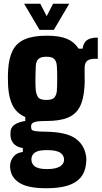

<svg xmlns="http://www.w3.org/2000/svg" viewBox="-20 -800 542 1022"><path d="M227 202Q136 202 91.2 177.8Q46.5 153.5 36.5 110Q35 103.5 34 93Q33 82.5 34.5 73Q37.5 50.5 54 31.5Q70.5 12.5 101.5 9V-12Q74 -16 57.2 -31Q40.5 -46 36.5 -70.5Q35.5 -77.5 35.5 -85.5Q35.5 -93.5 36.5 -103Q39.5 -125 60.5 -138.2Q81.5 -151.5 114.5 -156V-177Q70.5 -196.5 49.2 -235Q28 -273.5 23.5 -337Q23 -352.5 22.5 -365Q22 -377.5 22 -388.2Q22 -399 22.5 -409.2Q23 -419.5 23.5 -430Q27.5 -492 47.8 -531.8Q68 -571.5 111.8 -590.8Q155.5 -610 229 -610Q296.5 -610 336 -593.5Q375.5 -577 398.5 -541H419.5Q424 -572.5 442.8 -586.2Q461.5 -600 500.5 -600V-487H484.5Q459 -487 444.8 -476.8Q430.5 -466.5 430.5 -437V-409Q430.5 -399.5 430.5 -391.5Q430.5 -383.5 430.8 -375.5Q431 -367.5 430.8 -358.2Q430.5 -349 429.5 -337Q425.5 -271.5 404.8 -231.5Q384 -191.5 341.2 -173.8Q298.5 -156 227.5 -156Q179.5 -156 162.5 -149.8Q145.5 -143.5 145.5 -129V-126Q145.5 -116 148.8 -110.2Q152 -104.5 168 -102Q184 -99.5 222.5 -99Q330 -97.5 378.5 -65Q427 -32.5 437.5 27Q439.5 37.5 439.5 49Q439.5 60.5 437.5 75.5Q432.5 118 408.5 146Q384.5 174 339.8 188Q295 202 227 202ZM230.5 100Q257.5 100 275.5 95.5Q293.5 91 304 82.8Q314.5 74.5 318.5 64Q321.5 55.5 321 48Q320.5 40.5 317.5 33Q313 21.5 302.2 14Q291.5 6.5 274 2.8Q256.5 -1 231 -1Q191.5 -1 173.5 7.8Q155.5 16.5 150 32.5Q147 40.5 147.2 48.8Q147.5 57 149.5 64Q153 75 162.2 83.2Q171.5 91.5 188.2 95.8Q205 100 230.5 100ZM227 -268Q259.5 -268 270 -281.5Q280.5 -295 282.5 -315Q283.5 -325.5 284 -343.8Q284.5 -362 284.5 -382.5Q284.5 -403 284 -421.2Q283.5 -439.5 282.5 -450Q280.5 -473.5 269 -485.8Q257.5 -498 227 -498Q196.5 -498 184 -485.5Q171.5 -473 170.5 -448Q169.5 -425.5 169 -406.5Q168.5 -387.5 168.5 -371.5Q168.5 -355.5 169 -342.5Q169.5 -329.5 170.5 -319Q172.5 -299.5 182 -283.8Q191.5 -268 227 -268ZM190.5 -641 108.5 -780H194.5L228.5 -714L262.5 -780H348.5L266.5 -641Z"/></svg>

Font: Big Shoulders Display Thin Black
Style: Regular
Weight: 900
Version: Version 2.002